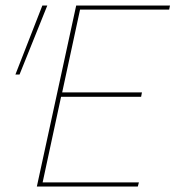

<svg xmlns="http://www.w3.org/2000/svg" viewBox="-20 -678 638 698"><path d="M271 -643 206 -342H496L493 -326H202L135 -15H485L481 0H114L257 -658H598L595 -643ZM36 -407 134 -658H152L51 -407Z"/></svg>

Font: Ysabeau Thin
Style: Italic
Weight: 200
Italic angle: -12°
Designer: Christian Thalmann (Catharsis Fonts)
Version: Version 0.003